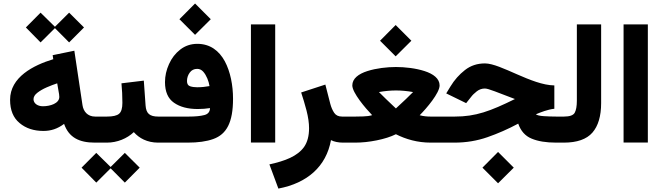

<svg xmlns="http://www.w3.org/2000/svg" viewBox="-20 -829 3851 1116"><path d="M130.4 -669.4 215.8 -582.5 299.3 -665.5 381.8 -582.5 468.3 -669.4 381.8 -755.4 299.3 -673.3 215.8 -755.4ZM547.9 0V-151.4H533.2C488.3 -151.4 464.8 -182.1 459.5 -217.8L412.1 -534.2L286.1 -508.3L289.6 -484.9C173.3 -449.7 38.6 -380.4 38.6 -249C38.6 -189 57.1 -144 93.8 -113.8C130.4 -83 176.8 -67.9 232.4 -67.9C275.9 -67.9 314 -80.1 352.5 -108.9C380.4 -29.3 440.9 0 531.2 0ZM324.7 -265.6C324.7 -228 272 -211.4 229.5 -211.4C197.8 -211.4 174.8 -228.5 174.8 -252.4C174.8 -265.6 182.1 -278.3 197.3 -290C211.9 -301.3 230 -312 251.5 -321.3C272.9 -330.6 293.5 -338.4 312.5 -344.7L320.3 -299.3C322.8 -287.1 324.7 -274.9 324.7 -265.6Z M527.3 0H601.1C662.1 0 718.3 -23.9 757.8 -61C788.6 -25.9 835.4 0 899.4 0H910.6V-151.4H900.4C849.6 -151.4 829.6 -169.4 826.2 -215.8L815.9 -360.4L686 -344.7C689.5 -309.1 691.4 -270.5 691.4 -231.4C691.4 -199.7 685.1 -178.7 672.4 -168C659.7 -156.7 635.7 -151.4 601.1 -151.4H527.3ZM454.1 145.5 539.6 232.4 623 149.4 705.6 232.4 792 145.5 705.6 59.6 623 141.6 539.6 59.6Z M1022.9 -717.3 1113.8 -626.5 1205.1 -717.3 1113.8 -808.6ZM891.1 -151.4V0H1070.8C1130.9 0 1180.7 -6.8 1219.7 -21C1297.4 -48.8 1334.5 -118.2 1334.5 -254.9C1334.5 -333 1319.3 -412.1 1286.6 -473.1C1253.4 -534.2 1201.2 -574.2 1127 -574.2C1089.4 -574.2 1056.2 -563 1027.8 -541C999.5 -519 977.5 -490.7 962.4 -456.5C946.8 -422.4 939 -387.2 939 -351.6C939 -295.9 956.5 -255.9 991.2 -231.9C1025.9 -207.5 1071.8 -195.3 1129.9 -195.3C1154.8 -195.3 1178.2 -197.3 1200.7 -200.7C1200.2 -179.2 1189 -165.5 1167.5 -160.2C1145.5 -154.3 1115.2 -151.4 1076.7 -151.4ZM1126 -321.8C1110.4 -321.8 1096.7 -323.7 1085 -327.6C1072.8 -331.5 1066.9 -341.8 1066.9 -357.9C1066.9 -376 1072.3 -392.6 1083 -407.2C1093.3 -421.4 1107.9 -428.7 1126 -428.7C1139.6 -428.7 1151.4 -423.3 1161.1 -412.6C1180.7 -390.6 1193.4 -356.4 1197.8 -328.6C1174.8 -324.2 1149.9 -321.8 1126 -321.8Z M1438.5 -687V-0.5H1579.6V-687Z M1987.3 0V-151.4H1968.3C1947.3 -151.4 1932.1 -158.7 1922.4 -173.3C1912.6 -188 1905.3 -205.1 1899.9 -225.1L1871.1 -337.4L1730.5 -291.5C1741.2 -259.8 1751.5 -224.6 1761.7 -186.5C1771.5 -147.9 1776.4 -113.8 1776.4 -84C1776.4 -38.6 1766.6 -2.4 1747.6 24.9C1709 79.1 1637.7 106.4 1545.9 126.5L1598.1 267.1C1765.6 235.4 1876 139.2 1903.8 -14.6C1921.9 -4.9 1948.2 0 1973.6 0Z M2281.2 -439.5C2230 -439.5 2168 -432.6 2115.7 -416C2063.5 -399.4 2027.8 -372.1 2027.8 -332.5C2027.8 -290 2103.5 -200.7 2143.1 -159.7C2128.9 -155.3 2111.8 -152.8 2091.3 -152.3C2070.8 -151.9 2055.7 -151.4 2045.4 -151.4H1967.8V0H2044.9C2084.5 0 2126.5 -4.4 2169.9 -13.2C2213.4 -22 2250.5 -33.7 2281.2 -48.8C2339.4 -19.5 2406.2 0 2483.9 0H2559.6V-151.4H2483.4C2464.4 -151.4 2442.4 -152.8 2419.4 -159.2C2460.4 -200.2 2535.2 -288.6 2535.2 -332.5C2535.2 -372.1 2499 -399.4 2447.3 -416C2395.5 -432.6 2333.5 -439.5 2281.2 -439.5ZM2189 -592.3 2279.8 -501.5 2371.1 -592.3 2279.8 -683.6ZM2281.7 -303.2C2312.5 -303.2 2345.7 -300.3 2380.9 -293.9C2356.9 -269 2327.6 -241.7 2281.2 -198.7L2264.2 -214.8C2242.7 -235.4 2205.1 -270.5 2182.6 -293.9C2217.8 -300.3 2251 -303.2 2281.7 -303.2Z M2784.2 145.5 2875 236.3 2966.3 145.5 2875 54.2ZM3202.1 -332.5C3069.8 -334 2890.6 -460.4 2798.8 -460.4C2754.4 -460.4 2715.8 -447.8 2682.6 -421.9C2649.4 -396 2621.1 -364.3 2598.1 -326.2L2573.7 -286.1L2689.5 -229.5L2717.8 -265.1C2726.1 -276.4 2737.3 -287.1 2751.5 -298.3C2765.6 -309.1 2781.2 -314.5 2798.3 -314.5C2820.3 -314.5 2872.1 -291 2973.1 -253.4C2829.1 -182.6 2745.6 -151.4 2623 -151.4H2540V0H2621.6C2689.5 0 2753.4 -10.7 2813.5 -31.7C2873.5 -52.7 2933.1 -78.6 2992.2 -110.4C3006.8 -67.9 3032.7 -38.6 3069.8 -23.4C3106.4 -7.8 3154.3 0 3212.4 0H3241.2V-151.4H3214.4C3189.5 -151.4 3165 -152.3 3141.1 -153.8C3117.2 -155.3 3102.1 -159.2 3094.7 -164.6C3121.6 -175.8 3163.1 -192.9 3202.1 -196.8Z M3221.7 0H3257.3C3334 0 3389.6 -19.5 3423.3 -58.1C3457 -96.7 3474.1 -154.3 3474.1 -230V-687H3333V-244.1C3333 -211.4 3328.6 -188 3320.3 -173.3C3312 -158.7 3291 -151.4 3257.8 -151.4H3221.7Z M3604.5 -687V-0.5H3745.6V-687Z"/></svg>

Font: Vazirmatn Black
Style: Regular
Weight: 900
Designer: Saber Rastikerdar
Foundry: Saber Rastikerdar
Version: Version 33.003